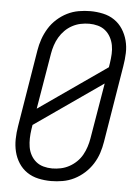

<svg xmlns="http://www.w3.org/2000/svg" viewBox="-53 -785 607 835"><g transform="rotate(5 250.0 -367.5)"><path d="M201 8Q173 8 145.5 2Q118 -4 96 -19Q74 -34 59.5 -56.5Q45 -79 38.5 -105.5Q32 -132 32.5 -160.5Q33 -189 38 -218L93 -553Q97 -578 105.5 -602.5Q114 -627 128 -650Q142 -673 162.5 -691.5Q183 -710 207 -722Q231 -734 257 -738.5Q283 -743 308 -743Q336 -743 363.5 -737Q391 -731 413 -716Q435 -701 449.5 -678.5Q464 -656 471 -629.5Q478 -603 477 -574.5Q476 -546 471 -517L416 -182Q412 -157 404 -132.5Q396 -108 381.5 -85Q367 -62 346.5 -43.5Q326 -25 302 -13Q278 -1 252 3.5Q226 8 201 8ZM112 -300 409 -507 412 -526Q415 -546 416 -565.5Q417 -585 413.5 -603.5Q410 -622 401 -638.5Q392 -655 378 -666.5Q364 -678 345.5 -683Q327 -688 308 -688Q289 -688 270 -684Q251 -680 233.5 -670.5Q216 -661 202 -647Q188 -633 178 -616Q168 -599 162 -580.5Q156 -562 153 -544ZM201 -47Q220 -47 239 -51Q258 -55 275.5 -64.5Q293 -74 307.5 -88Q322 -102 331.5 -119Q341 -136 347 -154.5Q353 -173 356 -191L397 -435L100 -228L97 -209Q94 -189 93.5 -169.5Q93 -150 96 -131.5Q99 -113 108 -96.5Q117 -80 131 -68.5Q145 -57 163.5 -52Q182 -47 201 -47Z"/></g></svg>

Font: Iosevka Term Curly Lt Obl
Style: Regular
Weight: 300
Italic angle: -9°
Designer: Belleve Invis
Foundry: Belleve Invis
Version: Version 32.3.0